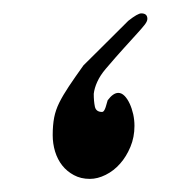

<svg xmlns="http://www.w3.org/2000/svg" viewBox="-20 -506 274 290"><path d="M202.6 -477.5Q202.6 -474.1 199 -469.2Q195.3 -464.4 187.5 -455.8Q179.7 -447.3 168 -434.3Q156.2 -421.4 139.6 -401.9Q131.3 -392.1 127 -382.6Q122.6 -373 121.6 -364.3Q121.6 -353 123.3 -345Q125 -336.9 134.3 -336.9Q137.2 -336.9 139.6 -344.2L142.6 -354.5Q150.9 -365.7 158.7 -365.7Q163.6 -365.7 168 -361.3Q172.4 -356.9 175.8 -349.6Q179.2 -342.3 181.2 -333.5Q183.1 -324.7 183.1 -315.9Q183.1 -298.8 177 -284.2Q170.9 -269.5 161.4 -258.8Q151.9 -248 139.6 -241.9Q127.4 -235.8 115.7 -235.8Q102.1 -235.8 91.6 -241.5Q81.1 -247.1 74 -256.1Q66.9 -265.1 63.2 -277.1Q59.6 -289.1 59.6 -301.8Q59.6 -316.9 61.8 -328.4Q64 -339.8 69.6 -351.1Q75.2 -362.3 84 -375.5Q92.8 -388.7 106 -407.2Q112.8 -414.1 129.9 -430.9Q147 -447.8 173.8 -474.6Q188 -485.8 193.4 -485.8Q202.6 -485.8 202.6 -477.5Z"/></svg>

Font: SakalBharati
Style: Regular
Weight: 400
Designer: CDAC GIST
Foundry: CDAC
Version: 13.02